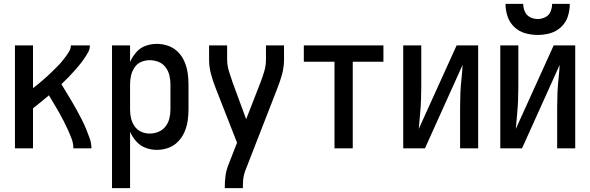

<svg xmlns="http://www.w3.org/2000/svg" viewBox="-20 -764 3040 989"><path d="M57 0H150V-206Q192 -239 232 -273Q245 -251 258 -229.5Q271 -208 283.5 -186Q296 -164 307.5 -141.5Q319 -119 329.5 -96Q340 -73 349 -49Q358 -25 358 0H451Q451 -26 442 -51.5Q433 -77 423 -101Q413 -125 401 -148.5Q389 -172 376.5 -195Q364 -218 350.5 -240.5Q337 -263 323.5 -285.5Q310 -308 296 -331L293 -327L303 -337Q318 -351 332 -365.5Q346 -380 359.5 -395Q373 -410 386 -425.5Q399 -441 410.5 -457.5Q422 -474 432.5 -492Q443 -510 443 -530H345Q345 -514 336 -499Q327 -484 317 -470.5Q307 -457 296.5 -444.5Q286 -432 274 -420.5Q262 -409 250.5 -397Q239 -385 226.5 -374Q214 -363 201.5 -352Q189 -341 176 -330.5Q163 -320 150 -310V-530H57ZM280 -316 288 -323 285 -320ZM267 -304 276 -312 274 -310ZM252 -290 264 -301 263 -300Q258 -295 252 -290Z M557 205H650V-85Q662 -58 682 -35.5Q702 -13 730 -2.5Q758 8 788 8Q818 8 846.5 -2Q875 -12 896.5 -34Q918 -56 930 -83.5Q942 -111 946.5 -140.5Q951 -170 951 -200V-330Q951 -360 946.5 -389.5Q942 -419 930 -447Q918 -475 896.5 -496.5Q875 -518 846.5 -528Q818 -538 788 -538Q758 -538 730 -528Q702 -518 682 -495Q662 -472 650 -445V-530H557ZM751 -76Q728 -76 707 -85.5Q686 -95 673 -114Q660 -133 655 -155Q650 -177 650 -200V-330Q650 -353 655 -375Q660 -397 673 -416.5Q686 -436 707 -445Q728 -454 751 -454Q774 -454 796 -445.5Q818 -437 832.5 -418Q847 -399 852.5 -376Q858 -353 858 -330V-200Q858 -177 852.5 -154Q847 -131 832.5 -112.5Q818 -94 796 -85Q774 -76 751 -76Z M1138 205H1231V198Q1231 178 1233 158Q1235 138 1242 119L1409 -310Q1423 -345 1433 -382Q1443 -419 1443 -457V-530H1350V-457Q1350 -427 1341.5 -397.5Q1333 -368 1322 -340L1248 -150L1178 -340Q1168 -369 1159 -398Q1150 -427 1150 -457V-530H1057V-457Q1057 -419 1067 -382Q1077 -345 1091 -310L1201 -29L1155 89Q1145 115 1141.5 142.5Q1138 170 1138 198Z M1703 0H1797V-446H1955V-530H1545V-446H1703Z M2057 0H2169L2363 -430Q2361 -394 2357 -357.5Q2353 -321 2351.5 -285Q2350 -249 2350 -212V0H2443V-530H2332L2137 -100Q2140 -137 2143.5 -173Q2147 -209 2148.5 -245.5Q2150 -282 2150 -318V-530H2057Z M2557 0H2669L2863 -430Q2861 -394 2857 -357.5Q2853 -321 2851.5 -285Q2850 -249 2850 -212V0H2943V-530H2832L2637 -100Q2640 -137 2643.5 -173Q2647 -209 2648.5 -245.5Q2650 -282 2650 -318V-530H2557ZM2750 -584Q2783 -584 2814.5 -593Q2846 -602 2870.5 -625Q2895 -648 2905 -679.5Q2915 -711 2915 -744H2824Q2824 -724 2816 -704.5Q2808 -685 2789 -675.5Q2770 -666 2750 -666Q2729 -666 2710.5 -675.5Q2692 -685 2683.5 -704.5Q2675 -724 2675 -744H2584Q2584 -711 2594.5 -679.5Q2605 -648 2629 -625Q2653 -602 2685 -593Q2717 -584 2750 -584Z"/></svg>

Font: Iosevka SS08 Medium
Style: Regular
Weight: 500
Monospace: yes
Designer: Belleve Invis
Foundry: Belleve Invis
Version: Version 3.4.3; ttfautohint (v1.8.3)